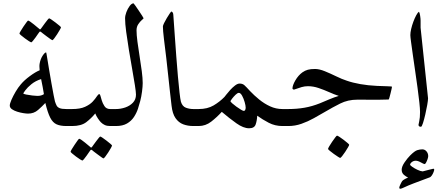

<svg xmlns="http://www.w3.org/2000/svg" viewBox="-20 -768 2684 1170"><path d="M448.2 -52.2Q448.2 -36.1 442.4 -18.1Q436.5 0 410.6 0H384.8Q347.7 0 324.5 -10.5Q301.3 -21 285.9 -51.3Q270.5 -81.5 256.3 -140.6Q236.8 -119.6 211.7 -97.7Q186.5 -75.7 150.9 -75.7Q140.1 -75.7 121.8 -78.6Q103.5 -81.5 84.7 -87.4Q65.9 -93.3 52.7 -102.5Q39.6 -111.8 39.6 -125Q39.6 -136.2 49.8 -159.9Q60.1 -183.6 75.4 -209.5Q90.8 -235.4 106.4 -253.4Q127.4 -278.8 161.9 -304.2Q196.3 -329.6 221.7 -339.8Q221.7 -346.2 220.9 -352.1Q220.2 -357.9 220.2 -364.3Q220.2 -368.7 220.5 -372.8Q220.7 -377 221.7 -381.3Q226.6 -408.2 239.7 -428.5Q252.9 -448.7 261.2 -448.7Q262.2 -448.7 267.1 -417.7Q272 -386.7 278.8 -346.2Q285.6 -305.2 293.2 -262.2Q300.8 -219.2 306.9 -187.7Q313 -156.2 314.9 -149.9Q319.8 -134.8 325.2 -124.5Q330.6 -114.3 343.8 -108.9Q356.9 -103.5 384.8 -103.5H410.6Q436.5 -103.5 442.4 -85.9Q448.2 -68.4 448.2 -52.2ZM247.6 -194.3Q244.1 -212.9 240 -238.3Q235.8 -263.7 230.5 -286.1Q195.8 -274.9 171.6 -255.1Q147.5 -235.4 134.8 -218.3Q122.1 -201.2 122.1 -198.7Q122.1 -195.3 139.4 -191.9Q156.7 -188.5 177.2 -186Q197.8 -183.6 208 -183.6Q231.9 -183.6 247.6 -194.3ZM351.6 -601.6Q351.6 -598.6 344.5 -586.2Q337.4 -573.7 328.1 -559.1Q318.8 -544.4 310.3 -533.7Q301.8 -522.9 298.8 -522.9Q297.4 -522.9 286.9 -530.3Q276.4 -537.6 263.7 -547.1Q251 -556.6 241.2 -564.2Q231.4 -571.8 230.5 -572.8Q226.6 -575.7 224.1 -575.7Q221.7 -575.7 219.2 -571.8Q218.3 -571.3 211.9 -561.8Q205.6 -552.2 196.8 -540Q188 -527.8 180.4 -518.8Q172.9 -509.8 169.9 -509.8Q168 -509.8 157 -516.8Q146 -523.9 132.3 -533.9Q118.7 -543.9 108.6 -552.5Q98.6 -561 98.6 -563.5Q98.6 -566.9 106 -579.1Q113.3 -591.3 123 -606Q132.8 -620.6 141.1 -631.6Q149.4 -642.6 150.9 -642.6Q154.8 -642.6 165 -635.5Q175.3 -628.4 187 -618.9Q198.7 -609.4 207.5 -601.8Q216.3 -594.2 217.3 -593.8Q222.2 -588.9 224.1 -588.9Q227.1 -588.9 231 -595.2Q231.9 -596.2 238.5 -605.5Q245.1 -614.7 253.9 -626.7Q262.7 -638.7 270 -647.5Q277.3 -656.2 279.3 -656.2Q282.2 -656.2 293.5 -648.7Q304.7 -641.1 318.1 -630.9Q331.5 -620.6 341.6 -612.1Q351.6 -603.5 351.6 -601.6Z M716.3 -52.2Q716.3 -30.8 710.4 -15.4Q704.6 0 678.2 0H651.9Q632.3 0 619.1 -5.9Q606 -11.7 594.2 -23.4Q585.9 -32.2 576.2 -46.9Q566.4 -61.5 560.5 -76.7Q536.6 -47.4 505.9 -23.7Q475.1 0 419.4 0H394.5Q368.2 0 362.1 -15.1Q356 -30.3 356 -52.2Q356 -73.7 362.1 -88.6Q368.2 -103.5 394.5 -103.5H419.4Q468.8 -103.5 498.5 -117.2Q528.3 -130.9 544.9 -148.9Q561.5 -167 570.1 -180.7Q578.6 -194.3 585 -194.3Q589.4 -194.3 592 -184.3Q594.7 -174.3 600.1 -156.2Q605 -139.2 616.5 -121.3Q627.9 -103.5 651.9 -103.5H678.2Q704.6 -103.5 710.4 -88.9Q716.3 -74.2 716.3 -52.2ZM662.6 118.7Q662.6 121.6 655.8 134Q648.9 146.5 639.4 161.1Q629.9 175.8 621.6 186.5Q613.3 197.3 610.4 197.3Q608.4 197.3 598.1 189.9Q587.9 182.6 575 173.1Q562 163.6 552.2 156Q542.5 148.4 542 147.5Q538.1 144.5 535.6 144.5Q533.2 144.5 530.3 148.4Q529.8 148.9 523.2 158.4Q516.6 168 508.1 180.2Q499.5 192.4 491.9 201.4Q484.4 210.4 481.4 210.4Q479.5 210.4 468.3 203.4Q457 196.3 443.6 186.3Q430.2 176.3 420.2 167.7Q410.2 159.2 410.2 156.7Q410.2 153.3 417.5 141.1Q424.8 128.9 434.6 114.3Q444.3 99.6 452.4 88.6Q460.4 77.6 462.4 77.6Q466.3 77.6 476.6 84.7Q486.8 91.8 498.5 101.3Q510.3 110.8 519 118.4Q527.8 126 528.8 126.5Q533.2 131.3 535.2 131.3Q538.6 131.3 542.5 125Q543 124 549.8 114.7Q556.6 105.5 565.4 93.5Q574.2 81.5 581.5 72.8Q588.9 64 590.8 64Q593.8 64 605 71.5Q616.2 79.1 629.6 89.4Q643.1 99.6 652.8 108.2Q662.6 116.7 662.6 118.7Z M849.6 -261.7Q849.6 -241.7 845.5 -210Q841.3 -178.2 834.5 -152.3Q829.1 -131.3 820.6 -105.2Q812 -79.1 796.1 -54.9Q780.3 -30.8 753.9 -15.4Q727.5 0 686.5 0H661.1Q634.8 0 628.7 -15.1Q622.6 -30.3 622.6 -52.2Q622.6 -71.3 628.7 -87.4Q634.8 -103.5 661.1 -103.5H686.5Q714.8 -103.5 742.9 -113Q771 -122.6 789.8 -142.1Q808.6 -161.6 808.6 -191.4Q808.6 -207 802 -249Q795.4 -291 785.4 -347.4Q775.4 -403.8 765.6 -463.1Q755.9 -522.5 749 -573.7Q742.2 -625 742.2 -656.2Q742.2 -672.9 750.2 -694.3Q758.3 -715.8 770.3 -731.7Q782.2 -747.6 793.9 -747.6Q794.9 -747.6 804.2 -734.4Q813.5 -721.2 825.4 -703.6Q837.4 -686 846.2 -672.1Q855 -658.2 855 -656.7Q855 -654.8 844.2 -645.8Q833.5 -636.7 822.8 -620.8Q812 -605 812 -583Q812 -555.7 817.6 -513.4Q823.2 -471.2 830.8 -424.1Q838.4 -377 844 -334Q849.6 -291 849.6 -261.7Z M1220.2 -53.2Q1220.2 -29.3 1212.9 -14.6Q1205.6 0 1183.6 0H1158.2Q1124.5 0 1096.4 -10.5Q1068.4 -21 1049.6 -48.1Q1030.8 -75.2 1025.4 -124Q1021 -159.2 1015.9 -207Q1010.7 -254.9 1004.9 -308.3Q999 -361.8 993.2 -414.6Q985.4 -479 979 -530.8Q972.7 -582.5 972.7 -606.9Q972.7 -612.3 979.7 -627Q986.8 -641.6 996.6 -658Q1006.3 -674.3 1014.4 -686Q1022.5 -697.8 1024.4 -697.8Q1027.3 -697.8 1031.5 -692.9Q1035.6 -688 1036.1 -678.2Q1040 -621.6 1044.7 -556.2Q1049.3 -490.7 1054.2 -425Q1059.1 -359.4 1064.2 -302Q1069.3 -244.6 1074 -203.9Q1078.6 -163.1 1082.5 -147.9Q1091.3 -119.6 1112.8 -111.6Q1134.3 -103.5 1158.2 -103.5H1183.6Q1206.1 -103.5 1213.1 -90.1Q1220.2 -76.7 1220.2 -53.2Z M1764.6 -52.2Q1764.6 -36.1 1758.5 -18.1Q1752.4 0 1726.6 0H1701.2Q1655.8 0 1617.7 -19.8Q1579.6 -39.6 1547.4 -63Q1545.9 -32.2 1537.8 -9.3Q1529.8 13.7 1498 13.7Q1463.4 13.7 1420.7 -16.6Q1377.9 -46.9 1331.5 -86.4Q1301.8 -53.7 1267.3 -26.9Q1232.9 0 1190.4 0H1165.5Q1139.2 0 1133.1 -18.1Q1127 -36.1 1127 -52.2Q1127 -68.4 1133.1 -85.9Q1139.2 -103.5 1165.5 -103.5H1190.4Q1244.1 -103.5 1281.5 -125.5Q1318.8 -147.5 1347.7 -177.2Q1349.1 -178.7 1358.9 -191.4Q1368.7 -204.1 1382.8 -219.7Q1397 -235.4 1412.4 -247.1Q1427.7 -258.8 1439.9 -258.8Q1458 -258.8 1469 -249Q1480 -239.3 1504.4 -212.4Q1528.3 -187 1559.1 -161.9Q1589.8 -136.7 1625.7 -120.1Q1661.6 -103.5 1701.2 -103.5H1726.6Q1752.4 -103.5 1758.5 -85.9Q1764.6 -68.4 1764.6 -52.2ZM1477.1 -111.8Q1477.1 -124.5 1470.9 -146Q1464.8 -167.5 1455.3 -184.8Q1445.8 -202.1 1435.5 -202.1Q1427.2 -202.1 1415.3 -190.4Q1403.3 -178.7 1393.8 -166.3Q1384.3 -153.8 1384.3 -152.3Q1384.3 -147.9 1395 -138.4Q1405.8 -128.9 1420.4 -118.2Q1435.1 -107.4 1448 -99.9Q1460.9 -92.3 1464.8 -92.3Q1472.2 -92.3 1474.6 -99.1Q1477.1 -106 1477.1 -111.8Z M2368.7 -239.3Q2368.7 -237.3 2366.2 -225.8Q2363.8 -214.4 2360.1 -200Q2356.4 -185.5 2353.3 -174.1Q2350.1 -162.6 2348.1 -161.6Q2328.6 -160.6 2295.4 -160.4Q2262.2 -160.2 2225.1 -160.4Q2188 -160.6 2156.7 -160.6Q2100.1 -160.6 2053 -137Q2005.9 -113.3 1964.8 -88.9Q1929.7 -68.4 1892.8 -47.9Q1856 -27.3 1817.1 -13.7Q1778.3 0 1736.3 0H1710.9Q1684.6 0 1678.5 -18.1Q1672.4 -36.1 1672.4 -52.2Q1672.4 -68.4 1678.5 -85.9Q1684.6 -103.5 1710.9 -103.5H1735.8Q1789.1 -103.5 1835.4 -111.6Q1881.8 -119.6 1929.7 -138.7Q1956.1 -149.9 1986.3 -162.6Q2016.6 -175.3 2044.4 -183.6Q2017.1 -192.4 1986.1 -206.3Q1955.1 -220.2 1922.1 -231.4Q1889.2 -242.7 1856.4 -242.7Q1836.9 -242.7 1818.1 -237.3Q1799.3 -231.9 1786.4 -226.8Q1773.4 -221.7 1771 -221.7Q1769.5 -221.7 1765.9 -223.9Q1762.2 -226.1 1762.2 -228.5Q1762.2 -247.6 1779.8 -278.1Q1797.4 -308.6 1822.8 -327.1Q1838.9 -338.4 1856 -343Q1873 -347.7 1899.9 -347.7Q1925.8 -347.7 1960 -333.7Q1994.1 -319.8 2029.1 -302.7Q2064 -285.6 2092.8 -276.4Q2128.9 -263.7 2176 -255.4Q2223.1 -247.1 2276.9 -244.6Q2310.1 -243.2 2339.4 -242.4Q2368.7 -241.7 2368.7 -239.3ZM2107.9 114.3Q2107.9 117.2 2100.8 129.6Q2093.8 142.1 2083.7 157.2Q2073.7 172.4 2064.9 183.3Q2056.2 194.3 2052.7 194.3Q2050.8 194.3 2039.3 187Q2027.8 179.7 2013.9 169.7Q2000 159.7 1989.5 150.9Q1979 142.1 1979 139.6Q1979 136.2 1986.3 123.5Q1993.7 110.8 2003.9 95.9Q2014.2 81.1 2022.7 69.8Q2031.2 58.6 2033.7 58.6Q2037.1 58.6 2048.8 66.2Q2060.5 73.7 2074.2 84.2Q2087.9 94.7 2097.9 103.3Q2107.9 111.8 2107.9 114.3Z M2626 266.6Q2626 270 2622.1 280.5Q2618.2 291 2611.6 301Q2605 311 2596.7 313.5Q2588.4 315.9 2558.1 327.9Q2527.8 339.8 2499 350.1Q2464.8 363.3 2445.1 372.8Q2425.3 382.3 2419.9 382.3Q2413.1 382.3 2413.1 375.5Q2413.1 369.6 2420.7 354Q2428.2 338.4 2431.6 334.5Q2435.5 329.6 2448.5 322.5Q2461.4 315.4 2466.8 313.5Q2456.5 310.1 2442.1 298.1Q2427.7 286.1 2427.7 266.6Q2427.7 247.1 2445.3 221.4Q2462.9 195.8 2479.5 179.2Q2506.8 151.9 2522.9 147Q2539.1 142.1 2553.2 142.1Q2568.8 142.1 2579.1 154.5Q2589.4 167 2589.4 183.1Q2589.4 190.4 2585.4 201.9Q2581.5 213.4 2576.4 222.7Q2571.3 231.9 2567.9 231.9Q2562.5 231.9 2544.7 221.7Q2526.9 211.4 2513.2 211.4Q2500 211.4 2489.5 219.7Q2479 228 2479 236.3Q2479 239.3 2492.4 248.8Q2505.9 258.3 2523.9 266.8Q2542 275.4 2555.7 276.4Q2573.2 272 2594.7 266.4Q2616.2 260.7 2620.1 260.3Q2626 259.8 2626 266.6Z M2588.4 -168.9Q2588.4 -156.7 2583.5 -128.7Q2578.6 -100.6 2571.5 -70.1Q2564.5 -39.6 2557.4 -17.6Q2550.3 4.4 2545.4 4.4Q2530.3 4.4 2530.3 -7.3Q2530.3 -10.7 2534.9 -30.3Q2539.6 -49.8 2539.6 -85.9Q2539.6 -105 2535.4 -144Q2531.2 -183.1 2524.4 -232.9Q2517.6 -282.7 2510 -334.7Q2502.4 -386.7 2495.8 -433.1Q2489.3 -479.5 2484.9 -512Q2480.5 -544.4 2480.5 -554.2Q2480.5 -569.8 2485.6 -591.8Q2490.7 -613.8 2499 -636Q2507.3 -658.2 2516.4 -675Q2525.4 -691.9 2533.2 -696.3Q2537.6 -689.9 2540.3 -671.6Q2543 -653.3 2543 -642.6V-599.1Z"/></svg>

Font: Scheherazade New Medium
Style: Regular
Weight: 500
Designer: SIL International
Foundry: SIL International
Version: Version 4.000